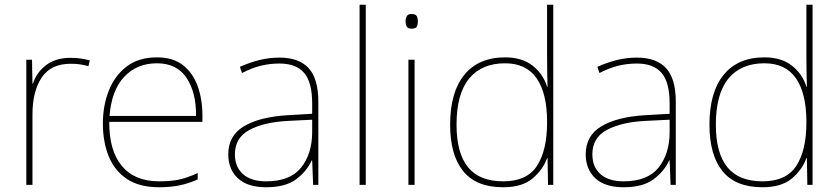

<svg xmlns="http://www.w3.org/2000/svg" viewBox="-20 -780 3537 810"><path d="M278 -536Q302 -536 321.5 -533Q341 -530 359 -525L353 -501Q334 -506 317.5 -508.5Q301 -511 278 -511Q195 -511 156 -453Q117 -395 117 -297V0H91V-528H115L117 -427H119Q133 -473 173.5 -504.5Q214 -536 278 -536Z M642 -538Q710 -538 752 -505Q794 -472 814 -416.5Q834 -361 834 -291V-266H441Q440 -145 494 -80Q548 -15 651 -15Q699 -15 733.5 -22Q768 -29 814 -50V-23Q776 -6 737.5 2Q699 10 651 10Q568 10 515.5 -25Q463 -60 438.5 -121Q414 -182 414 -259Q414 -334 439 -397.5Q464 -461 514.5 -499.5Q565 -538 642 -538ZM642 -513Q558 -513 504.5 -456.5Q451 -400 442 -291H807Q808 -390 767 -451.5Q726 -513 642 -513Z M1159 -537Q1241 -537 1282 -492.5Q1323 -448 1323 -350V0H1301L1297 -103H1295Q1274 -57 1229 -23.5Q1184 10 1103 10Q1024 10 983.5 -28Q943 -66 943 -129Q943 -208 1009.5 -247.5Q1076 -287 1194 -294L1297 -300V-343Q1297 -433 1263 -472.5Q1229 -512 1159 -512Q1119 -512 1081.5 -503Q1044 -494 1001 -472L992 -498Q1032 -516 1073.5 -526.5Q1115 -537 1159 -537ZM1196 -270Q1094 -265 1032.5 -232Q971 -199 971 -129Q971 -76 1005 -45.5Q1039 -15 1103 -15Q1203 -15 1249.5 -72Q1296 -129 1297 -220V-275Z M1523 0H1497V-760H1523Z M1716 -721Q1734 -721 1738.5 -711.5Q1743 -702 1743 -690Q1743 -677 1738.5 -668Q1734 -659 1716 -659Q1701 -659 1696 -668Q1691 -677 1691 -690Q1691 -702 1696 -711.5Q1701 -721 1716 -721ZM1729 -528V0H1703V-528Z M2103 10Q1989 10 1934 -58Q1879 -126 1879 -254Q1879 -391 1939 -464.5Q1999 -538 2111 -538Q2183 -538 2227.5 -502.5Q2272 -467 2288 -414H2290Q2289 -448 2288.5 -480Q2288 -512 2288 -543V-760H2314V0H2292L2290 -113H2288Q2270 -63 2226 -26.5Q2182 10 2103 10ZM2103 -15Q2203 -15 2245.5 -80.5Q2288 -146 2288 -263V-266Q2288 -386 2244 -449.5Q2200 -513 2111 -513Q2012 -513 1959 -448.5Q1906 -384 1906 -254Q1906 -134 1954.5 -74.5Q2003 -15 2103 -15Z M2667 -537Q2749 -537 2790 -492.5Q2831 -448 2831 -350V0H2809L2805 -103H2803Q2782 -57 2737 -23.5Q2692 10 2611 10Q2532 10 2491.5 -28Q2451 -66 2451 -129Q2451 -208 2517.5 -247.5Q2584 -287 2702 -294L2805 -300V-343Q2805 -433 2771 -472.5Q2737 -512 2667 -512Q2627 -512 2589.5 -503Q2552 -494 2509 -472L2500 -498Q2540 -516 2581.5 -526.5Q2623 -537 2667 -537ZM2704 -270Q2602 -265 2540.5 -232Q2479 -199 2479 -129Q2479 -76 2513 -45.5Q2547 -15 2611 -15Q2711 -15 2757.5 -72Q2804 -129 2805 -220V-275Z M3197 10Q3083 10 3028 -58Q2973 -126 2973 -254Q2973 -391 3033 -464.5Q3093 -538 3205 -538Q3277 -538 3321.5 -502.5Q3366 -467 3382 -414H3384Q3383 -448 3382.5 -480Q3382 -512 3382 -543V-760H3408V0H3386L3384 -113H3382Q3364 -63 3320 -26.5Q3276 10 3197 10ZM3197 -15Q3297 -15 3339.5 -80.5Q3382 -146 3382 -263V-266Q3382 -386 3338 -449.5Q3294 -513 3205 -513Q3106 -513 3053 -448.5Q3000 -384 3000 -254Q3000 -134 3048.5 -74.5Q3097 -15 3197 -15Z"/></svg>

Font: Noto Sans Myanmar UI Thin
Style: Regular
Weight: 100
Designer: Monotype Design Team
Foundry: Monotype Imaging Inc.
Version: Version 2.103; ttfautohint (v1.8.4.7-5d5b)